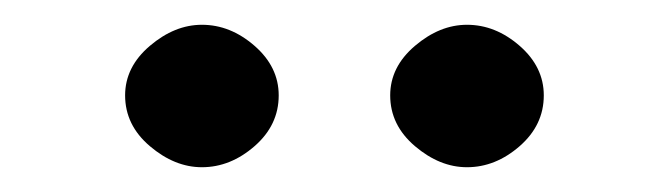

<svg xmlns="http://www.w3.org/2000/svg" viewBox="-20 -796 540 155"><path d="M205 -719Q205 -695 185.5 -678Q166 -661 143 -661Q121 -661 101 -678Q81 -695 81 -719Q81 -742 101 -759Q121 -776 143 -776Q166 -776 185.5 -759Q205 -742 205 -719ZM419 -719Q419 -695 399.5 -678Q380 -661 357 -661Q335 -661 315 -678Q295 -695 295 -719Q295 -742 315 -759Q335 -776 357 -776Q380 -776 399.5 -759Q419 -742 419 -719Z"/></svg>

Font: Kaisei Opti
Style: Bold
Weight: 700
Designer: Font-Kai, 金井和夫
Foundry: KAZUO KANAI
Version: Version 5.003